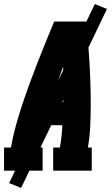

<svg xmlns="http://www.w3.org/2000/svg" viewBox="-31 -841 551 946"><path d="M-11 0V-114H23Q32 -167 46.5 -219.5Q61 -272 78 -323.5Q95 -375 114 -427Q133 -479 153 -530.5Q173 -582 194 -633Q215 -684 236 -735H395Q399 -684 403 -633Q407 -582 410 -530.5Q413 -479 414.5 -427Q416 -375 416 -323Q416 -271 413.5 -218.5Q411 -166 402 -114H421V0H231V-114H264Q269 -141 272 -168.5Q275 -196 276 -224H186Q178 -197 171.5 -169.5Q165 -142 161 -114H179V0ZM281 -338Q282 -382 281.5 -426Q281 -470 280 -513Q264 -470 249 -426Q234 -382 220 -338ZM73 85 14 61 436 -821 496 -797Z"/></svg>

Font: Iosevka Curly Slab HvObl
Style: Regular
Weight: 900
Italic angle: -9°
Monospace: yes
Designer: Belleve Invis
Foundry: Belleve Invis
Version: Version 11.1.0; ttfautohint (v1.8.3)